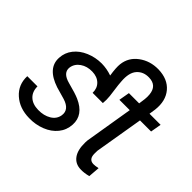

<svg xmlns="http://www.w3.org/2000/svg" viewBox="-181 -959 1171 1171"><g transform="rotate(45 404.0 -374.0)"><path d="M795.4 -458.5H699.7L647 -144.5L646.5 -119.1Q646.5 -70.3 686.5 -68.8Q699.7 -68.4 727.1 -73.7L721.2 0.5Q684.6 9.8 656.2 8.8Q608.9 8.3 583 -26.9Q557.1 -62 558.6 -127.9L559.6 -145.5L611.3 -458.5H522L534.2 -528.3H622.6L628.4 -570.3Q630.9 -591.3 628.9 -611.8Q622.1 -681.2 554.2 -682.6Q504.9 -684.1 475.1 -650.6Q445.3 -617.2 451.2 -545.9L453.6 -517.1L464.4 -433.6Q467.8 -402.3 464.8 -373H376.5Q377.4 -413.1 352.1 -437.7Q326.7 -462.4 283.7 -463.4Q238.3 -464.4 206.1 -442.1Q173.8 -419.9 168 -383.3Q161.1 -332 233.2 -313.2Q305.2 -294.4 334.5 -281.2Q433.1 -237.8 427.7 -149.9Q424.8 -101.1 395.3 -64.5Q365.7 -27.8 316.4 -8.3Q267.1 11.2 211.4 9.8Q127.9 8.8 74 -39.3Q20 -87.4 22.9 -163.1H110.8Q110.8 -117.7 138.4 -91.6Q166 -65.4 215.3 -64.5Q264.2 -63.5 299.3 -84.7Q334.5 -106 340.3 -143.6Q349.1 -199.7 277.8 -221.7L199.7 -244.1Q75.2 -285.6 80.6 -379.4Q83 -426.3 111.6 -462.4Q140.1 -498.5 188.2 -518.8Q236.3 -539.1 289.6 -539.1Q334 -538.6 377.4 -523.4Q368.2 -583.5 371.6 -614.3Q378.9 -679.7 432.9 -719.5Q486.8 -759.3 559.1 -758.3Q641.6 -756.3 684.8 -705.1Q728 -653.8 718.3 -570.8L711.9 -528.3H807.6Z"/></g></svg>

Font: Roboto
Style: Italic
Weight: 400
Italic angle: -12°
Designer: Google
Version: Version 2.134; 2016; ttfautohint (v1.6)